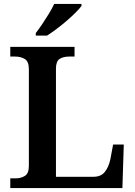

<svg xmlns="http://www.w3.org/2000/svg" viewBox="-20 -951 682 971"><path d="M32 0V-49H59Q86 -49 106 -61.5Q126 -74 126 -112V-601Q126 -640 105.5 -652.5Q85 -665 56 -665H32V-714H357V-665H331Q300 -665 281.5 -653Q263 -641 263 -604V-57H453Q491 -57 510.5 -82Q530 -107 538 -145L552 -220H606L599 0ZM161 -784Q176 -803 193.5 -829Q211 -855 227.5 -882Q244 -909 254 -931H392V-921Q383 -908 363 -888Q343 -868 317.5 -846Q292 -824 266 -804.5Q240 -785 218 -771H161Z"/></svg>

Font: Noto Serif Malayalam SemiBold
Style: Regular
Weight: 600
Designer: Indian type Foundry, Jelle Bosma, Monotype Design Team
Foundry: Monotype Imaging Inc.
Version: Version 2.104; ttfautohint (v1.8.4.7-5d5b)